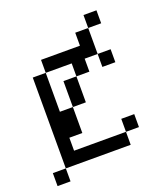

<svg xmlns="http://www.w3.org/2000/svg" viewBox="-128 -715 756 869"><g transform="rotate(-20 250.0 -281.0)"><path d="M437.5 -62.5V-125H375V-62.5H125V-125H187.5Q187.5 -125 187.5 -250H125V-437.5H62.5V0H0V62.5H62.5V0H375V-62.5ZM437.5 -375V-437.5H375V-375ZM437.5 -562.5V-625H375V-562.5H312.5V-500H125V-437.5H250V-375H187.5Q187.5 -375 187.5 -250H250Q250 -250 250 -375H312.5V-437.5H375Q375 -437.5 375 -562.5Z"/></g></svg>

Font: BFUnifontExMono
Style: Regular
Weight: 500
Version: Version 15.0.06